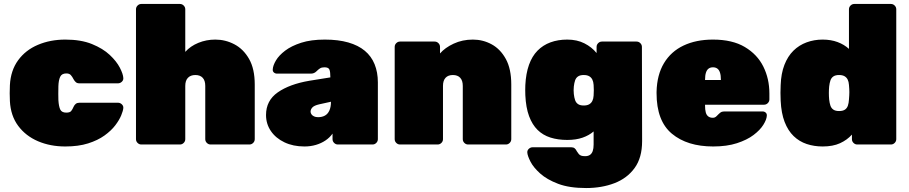

<svg xmlns="http://www.w3.org/2000/svg" viewBox="-20 -730 4593 970"><path d="M310 10Q234 10 172 -16.5Q110 -43 72 -94Q34 -145 30 -219Q29 -235 29 -259Q29 -283 30 -300Q34 -374 71.5 -425.5Q109 -477 171.5 -503.5Q234 -530 310 -530Q389 -530 444.5 -507.5Q500 -485 534.5 -452.5Q569 -420 585.5 -388Q602 -356 603 -336Q604 -325 595.5 -317Q587 -309 576 -309H381Q370 -309 363.5 -314.5Q357 -320 352 -329Q345 -343 337.5 -351Q330 -359 315 -359Q292 -359 284 -342Q276 -325 275 -295Q274 -252 275 -224Q277 -192 284.5 -176.5Q292 -161 315 -161Q333 -161 339.5 -169Q346 -177 352 -191Q356 -200 363 -205.5Q370 -211 381 -211H576Q587 -211 595.5 -203Q604 -195 603 -184Q602 -171 592.5 -147.5Q583 -124 562.5 -97Q542 -70 508 -45.5Q474 -21 425 -5.5Q376 10 310 10Z M694 0Q683 0 675 -8Q667 -16 667 -27V-683Q667 -694 675 -702Q683 -710 694 -710H889Q900 -710 908 -702Q916 -694 916 -683V-468Q942 -497 982 -513.5Q1022 -530 1068 -530Q1119 -530 1164.5 -506Q1210 -482 1238.5 -432Q1267 -382 1267 -303V-27Q1267 -16 1259 -8Q1251 0 1240 0H1044Q1033 0 1025 -8Q1017 -16 1017 -27V-296Q1017 -323 1004 -337Q991 -351 967 -351Q943 -351 929.5 -337Q916 -323 916 -296V-27Q916 -16 908 -8Q900 0 889 0Z M1518 10Q1461 10 1417 -11Q1373 -32 1348.5 -68Q1324 -104 1324 -149Q1324 -222 1383.5 -263.5Q1443 -305 1543 -322L1649 -339V-340Q1649 -366 1644.5 -378Q1640 -390 1619 -390Q1605 -390 1596.5 -384.5Q1588 -379 1578 -369Q1567 -358 1550 -358H1380Q1370 -358 1363.5 -364Q1357 -370 1358 -380Q1359 -399 1374 -424.5Q1389 -450 1420.5 -474Q1452 -498 1501.5 -514Q1551 -530 1621 -530Q1689 -530 1739.5 -515.5Q1790 -501 1823 -473.5Q1856 -446 1872.5 -405.5Q1889 -365 1889 -314V-27Q1889 -16 1881 -8Q1873 0 1862 0H1687Q1676 0 1668 -8Q1660 -16 1660 -27V-55Q1646 -35 1624.5 -20.5Q1603 -6 1576 2Q1549 10 1518 10ZM1587 -138Q1607 -138 1621.5 -146Q1636 -154 1644 -171.5Q1652 -189 1652 -215V-216L1593 -203Q1567 -197 1558 -187Q1549 -177 1549 -166Q1549 -159 1553.5 -152.5Q1558 -146 1566.5 -142Q1575 -138 1587 -138Z M2001 0Q1990 0 1982 -8Q1974 -16 1974 -27V-493Q1974 -504 1982 -512Q1990 -520 2001 -520H2176Q2187 -520 2195 -512Q2203 -504 2203 -493V-460Q2228 -489 2272 -509.5Q2316 -530 2369 -530Q2420 -530 2464 -506Q2508 -482 2535.5 -432Q2563 -382 2563 -303V-27Q2563 -16 2555 -8Q2547 0 2536 0H2345Q2334 0 2326 -8Q2318 -16 2318 -27V-296Q2318 -323 2305 -337Q2292 -351 2268 -351Q2244 -351 2231 -337Q2218 -323 2218 -296V-27Q2218 -16 2210 -8Q2202 0 2191 0Z M2941 220Q2856 220 2799.5 198.5Q2743 177 2709 146.5Q2675 116 2660 86.5Q2645 57 2644 41Q2643 30 2651.5 22Q2660 14 2671 14H2866Q2877 14 2883.5 19.5Q2890 25 2894 34Q2899 42 2904 48Q2909 54 2916.5 56.5Q2924 59 2936 59Q2951 59 2960.5 52.5Q2970 46 2974.5 33Q2979 20 2979 0V-66Q2956 -46 2923 -34.5Q2890 -23 2846 -23Q2799 -23 2761 -35Q2723 -47 2696 -73.5Q2669 -100 2653 -143Q2637 -186 2634 -249Q2633 -275 2634 -300Q2637 -359 2652.5 -402.5Q2668 -446 2695.5 -474Q2723 -502 2761 -516Q2799 -530 2846 -530Q2895 -530 2932.5 -511Q2970 -492 2994 -462V-493Q2994 -504 3002 -512Q3010 -520 3021 -520H3196Q3207 -520 3215 -512Q3223 -504 3223 -493L3224 -17Q3224 67 3186 119Q3148 171 3084 195.5Q3020 220 2941 220ZM2929 -197Q2946 -197 2956.5 -203Q2967 -209 2972.5 -220Q2978 -231 2979 -247Q2980 -255 2980 -274.5Q2980 -294 2979 -301Q2978 -317 2972.5 -328Q2967 -339 2956.5 -345Q2946 -351 2929 -351Q2911 -351 2900.5 -344Q2890 -337 2885.5 -324Q2881 -311 2879 -293Q2877 -274 2879 -255Q2881 -237 2885.5 -224Q2890 -211 2900.5 -204Q2911 -197 2929 -197Z M3583 10Q3452 10 3374.5 -54.5Q3297 -119 3297 -259Q3297 -261 3297 -263Q3297 -265 3297 -266Q3299 -352 3334.5 -411Q3370 -470 3433.5 -500Q3497 -530 3582 -530Q3680 -530 3743 -492.5Q3806 -455 3836.5 -393.5Q3867 -332 3867 -258V-228Q3867 -217 3859 -209Q3851 -201 3840 -201H3542Q3542 -200 3542 -199Q3542 -198 3542 -196Q3542 -176 3545.5 -162.5Q3549 -149 3558 -142Q3567 -135 3581 -135Q3587 -135 3591.5 -137Q3596 -139 3600.5 -143.5Q3605 -148 3610 -153Q3619 -162 3625 -164.5Q3631 -167 3643 -167H3832Q3842 -167 3848.5 -161Q3855 -155 3854 -145Q3853 -126 3836.5 -99.5Q3820 -73 3787 -48Q3754 -23 3703 -6.5Q3652 10 3583 10ZM3542 -326H3622V-327Q3622 -349 3617.5 -363Q3613 -377 3604 -383.5Q3595 -390 3582 -390Q3569 -390 3560 -383.5Q3551 -377 3546.5 -363Q3542 -349 3542 -327Z M4136 10Q4093 10 4055.5 -2.5Q4018 -15 3989.5 -42.5Q3961 -70 3944 -114Q3927 -158 3924 -221Q3923 -244 3923 -261Q3923 -278 3924 -300Q3926 -359 3943 -402.5Q3960 -446 3988.5 -474Q4017 -502 4055 -516Q4093 -530 4136 -530Q4178 -530 4211.5 -517.5Q4245 -505 4269 -483V-683Q4269 -694 4277 -702Q4285 -710 4296 -710H4481Q4492 -710 4500 -702Q4508 -694 4508 -683V-27Q4508 -16 4500 -8Q4492 0 4481 0H4311Q4300 0 4292 -8Q4284 -16 4284 -27V-50Q4260 -23 4224 -6.5Q4188 10 4136 10ZM4219 -169Q4238 -169 4248.5 -176Q4259 -183 4263.5 -196Q4268 -209 4269 -227Q4271 -250 4271 -264.5Q4271 -279 4269 -301Q4268 -317 4262.5 -328Q4257 -339 4246.5 -345Q4236 -351 4219 -351Q4201 -351 4190.5 -344Q4180 -337 4175.5 -324Q4171 -311 4169 -293Q4166 -260 4169 -227Q4171 -209 4175.5 -196Q4180 -183 4190.5 -176Q4201 -169 4219 -169Z"/></svg>

Font: Rubik Black
Style: Regular
Weight: 900
Designer: Hubert and Fischer
Foundry: Hubert and Fischer
Version: Version 2.300;gftools[0.9.30]